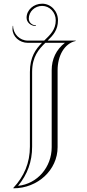

<svg xmlns="http://www.w3.org/2000/svg" viewBox="-20 -820 470 1040"><path d="M390 -600H238C267.8 -629 294 -657.6 294 -710C294 -759.7 255.6 -800 208.4 -800C161.8 -800 124 -766 124 -724C124 -699.2 146.4 -679 174 -679V-683C153 -683 136 -699.2 136 -719.2C136 -757.2 168.4 -788 208.3 -788C249 -788 282 -753.1 282 -710C282 -658.6 251.8 -631.5 219.4 -600H131C86.8 -600 51 -636 51 -680H49C48.1 -674.4 47.6 -669 47.6 -663.9C47.6 -622 85 -588 131 -588H207.3C173.9 -554.1 142 -511.8 142 -430V-26C142 62.1 111 135 52 198L53 200C184 200 292 100.9 292 -23V-440C292 -517.1 328.3 -584.5 390 -598ZM225.7 -588H331.4C284.4 -551.2 260 -499.9 260 -440V-23C260 85.6 182.5 175.7 77.9 186.7C128.4 125 154 56.1 154 -26V-430C154 -513.6 190.1 -553.3 225.7 -588Z"/></svg>

Font: SortefaxS01
Style: Medium
Weight: 500
Designer: gluk
Foundry: gluk
Version: Version 0.261